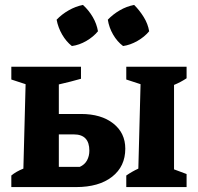

<svg xmlns="http://www.w3.org/2000/svg" viewBox="-20 -760 805 780"><path d="M493 0V-47Q516 -63 542 -75L551 -418L493 -437V-489H738V-442Q714 -426 687 -415V-72L738 -53V0ZM26 0V-47Q45 -63 75 -75L84 -418L26 -437V-489H309V-440Q288 -434 266.5 -428.5Q245 -423 219 -417V-297H309Q391 -297 440 -258.5Q489 -220 489 -156Q489 -84 435.5 -42Q382 0 289 0ZM219 -82H304Q324 -91 333.5 -108.5Q343 -126 343 -148Q343 -214 280 -214H219ZM317 -740Q341 -718 357 -690.5Q373 -663 378 -633Q359 -610 330.5 -593.5Q302 -577 272 -573Q249 -591 232.5 -619.5Q216 -648 210 -680Q231 -702 259 -718Q287 -734 317 -740ZM525 -740Q547 -718 564 -690.5Q581 -663 586 -633Q567 -610 538 -593.5Q509 -577 480 -573Q456 -591 439.5 -619.5Q423 -648 418 -680Q439 -702 466.5 -718Q494 -734 525 -740Z"/></svg>

Font: Piazzolla
Style: Bold
Weight: 700
Designer: Juan Pablo del Peral
Foundry: Huerta Tipografica
Version: Version 1.330